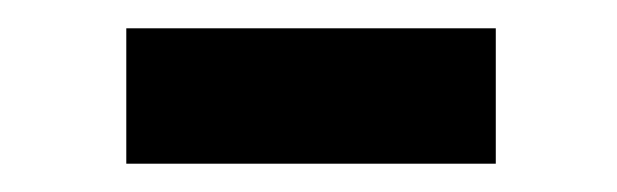

<svg xmlns="http://www.w3.org/2000/svg" viewBox="-20 -370 434 135"><path d="M68.8 -254.9V-350.1H328.6V-254.9Z"/></svg>

Font: Roboto Slab Medium
Style: Regular
Weight: 500
Designer: Google
Version: Version 2.001; ttfautohint (v1.8.3)